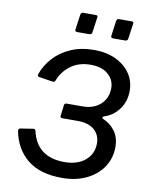

<svg xmlns="http://www.w3.org/2000/svg" viewBox="-102 -1028 877 1113"><g transform="rotate(10 337.0 -472.0)"><path d="M381 -941 369 -855Q368 -845 363.5 -841.5Q359 -838 348 -838H282Q273 -838 270.5 -841.5Q268 -845 269 -853L281 -940Q284 -954 295 -954H371Q384 -954 381 -941ZM592 -941 580 -855Q579 -845 574.5 -841.5Q570 -838 559 -838H494Q484 -838 481.5 -841.5Q479 -845 480 -853L492 -940Q495 -954 506 -954H582Q595 -954 592 -941ZM340 10Q210 10 136.5 -50Q63 -110 43 -213Q42 -220 44.5 -224.5Q47 -229 52 -230L130 -242Q139 -243 142 -233Q159 -157 208.5 -120Q258 -83 338 -83Q415 -83 460.5 -121.5Q506 -160 506 -222Q506 -271 472 -301Q438 -331 376 -331H283Q269 -331 271 -344L279 -408Q280 -419 295 -419H386Q430 -419 462.5 -435.5Q495 -452 513.5 -482Q532 -512 532 -551Q532 -601 494.5 -633Q457 -665 393 -665Q322 -665 274.5 -629.5Q227 -594 207 -541Q203 -529 193 -530L109 -543Q102 -544 100.5 -549Q99 -554 102 -562Q121 -614 161 -657.5Q201 -701 260.5 -727Q320 -753 398 -753Q469 -753 523.5 -727.5Q578 -702 609 -657.5Q640 -613 640 -554Q640 -494 607 -447.5Q574 -401 520 -384Q512 -381 511 -376.5Q510 -372 517 -368Q559 -351 587 -313.5Q615 -276 615 -220Q615 -154 580.5 -102Q546 -50 484 -20Q422 10 340 10Z"/></g></svg>

Font: Libre Franklin Medium
Style: Italic
Weight: 500
Italic angle: -8°
Designer: Pablo Impallari, Rodrigo Fuenzalida, Nhung Nguyen
Foundry: Impallari Type
Version: Version 3.000